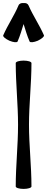

<svg xmlns="http://www.w3.org/2000/svg" viewBox="-38 -1209 305 1245"><path d="M76 -940C92 -976 103 -1015 115 -1053C127 -1015 138 -976 154 -940C157 -932 181 -934 207 -945C232 -957 250 -972 247 -980C218 -1047 176 -1107 147 -1174C142 -1186 129 -1191 115 -1189C101 -1191 87 -1186 82 -1174C54 -1107 12 -1047 -17 -980C-21 -972 -3 -957 23 -945C49 -934 73 -932 76 -940ZM64 -800C64 -667 79 -533 79 -400C79 -267 64 -133 64 0C64 9 87 16 115 16C143 16 166 9 166 0C166 -133 150 -267 150 -400C150 -533 166 -667 166 -800C166 -809 143 -816 115 -816C87 -816 64 -809 64 -800Z"/></svg>

Font: Nupuram Condensed Medium
Style: Regular
Weight: 500
Width: 3
Designer: Santhosh Thottingal (santhosh.thottingal@gmail.com)
Foundry: SMC
Version: Version 1.000